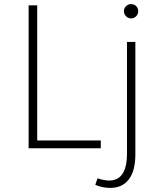

<svg xmlns="http://www.w3.org/2000/svg" viewBox="-20 -725 772 939"><path d="M120 -699H162V-38H473V0H120ZM457 147Q471 152 484 154.5Q497 157 511 158Q601 160 601 26V-520H642V30Q642 111 609.5 153Q577 195 516 194Q479 193 446 179ZM621 -705Q636 -705 646 -695Q656 -685 656 -670Q656 -656 646 -645.5Q636 -635 621 -635Q607 -635 596.5 -645.5Q586 -656 586 -670Q586 -685 596.5 -695Q607 -705 621 -705Z"/></svg>

Font: Alexandria ExtraLight
Style: Regular
Weight: 250
Designer: Mohamed Gaber
Foundry: Kief Type Foundry
Version: Version 5.100